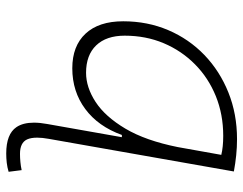

<svg xmlns="http://www.w3.org/2000/svg" viewBox="-103 -680 792 626"><g transform="rotate(-90 293.0 -367.0)"><path d="M152.3 9.8Q126 9.8 99.6 7.1Q73.2 4.4 46.9 -0.5L153.3 -604Q157.2 -625.5 157.2 -641.6Q157.2 -662.1 151.4 -674.8Q140.6 -697.8 104.5 -697.8Q91.3 -697.8 77.9 -696.5Q64.5 -695.3 51.3 -692.4L45.9 -734.9Q60.5 -739.3 75.4 -741Q90.3 -742.7 105.5 -742.7Q168.9 -742.7 191.4 -709.5Q206.1 -688 206.1 -652.3Q206.1 -632.8 201.7 -608.9L158.7 -365.7H166Q193.8 -442.9 250.7 -485.1Q307.6 -527.3 383.3 -527.3Q456.1 -527.3 496.3 -484.1Q536.6 -440.9 536.6 -361.3Q536.6 -282.2 507.8 -214.6Q479 -147 426.8 -96.7Q374.5 -46.4 304.4 -18.3Q234.4 9.8 152.3 9.8ZM126.5 -183.6 101.1 -41.5Q126.5 -35.2 163.1 -35.2Q232.9 -35.2 292.5 -59.3Q352.1 -83.5 396.2 -127.2Q440.4 -170.9 465.1 -229.2Q489.7 -287.6 489.7 -356.4Q489.7 -416.5 458 -449.5Q426.3 -482.4 368.7 -482.4Q321.3 -482.4 273.4 -451.2Q225.6 -419.9 186.5 -354Q147.5 -288.1 126.5 -183.6Z"/></g></svg>

Font: CaskaydiaCove NFP ExtraLight
Style: Italic
Weight: 200
Italic angle: -10°
Designer: Aaron Bell
Foundry: Saja Typeworks
Version: Version 2111.001; VTT 6.35;Nerd Fonts 3.1.1